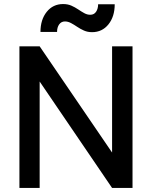

<svg xmlns="http://www.w3.org/2000/svg" viewBox="-20 -929 751 949"><path d="M534 0 76 -673V-700H176L635 -27V0ZM76 0V-700H176V0ZM534 0V-700H635V0ZM435 -770Q413 -770 395 -778Q377 -786 361.5 -796.5Q346 -807 331 -815Q316 -823 301 -823Q283 -823 272.5 -808.5Q262 -794 262 -771H180Q180 -832 211 -870.5Q242 -909 292 -909Q315 -909 333 -901Q351 -893 366.5 -882.5Q382 -872 396.5 -864Q411 -856 426 -856Q445 -856 455 -871Q465 -886 465 -908H547Q547 -847 516 -808.5Q485 -770 435 -770Z"/></svg>

Font: Fustat SemiBold
Style: Regular
Weight: 600
Designer: Mohamed Gaber, Khaled Hosny, Laura Garcia Mut
Foundry: Kief Type Foundry, Alif Type Foundry, Hard Type Foundry
Version: Version 1.007